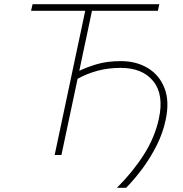

<svg xmlns="http://www.w3.org/2000/svg" viewBox="-20 -733 864 908"><path d="M533 155Q607.5 81 660 -1.2Q712.5 -83.5 731.5 -172.5Q756 -285.5 705 -348.8Q654 -412 551 -412Q492 -412 441.8 -398.5Q391.5 -385 347 -360.5L321 -238Q307 -173 295.2 -116.5Q283.5 -60 270.5 0H238.5Q251.5 -60 263.2 -116.5Q275 -173 289 -238L338.5 -472Q351 -529.5 361.5 -579.8Q372 -630 383 -682H127L134 -713H733.5L726.5 -682H415Q404 -630 393.5 -579.8Q383 -529.5 370.5 -472L355 -398Q386 -413.5 435.8 -428.8Q485.5 -444 551.5 -444Q624.5 -444 679.2 -411Q734 -378 758.2 -315.5Q782.5 -253 763 -164Q750.5 -104.5 721.5 -46.5Q692.5 11.5 654.5 63Q616.5 114.5 576.5 155Z"/></svg>

Font: Commissioner Thin
Style: Italic
Weight: 100
Italic angle: -12°
Designer: Kostas Bartsokas
Foundry: Kostas Bartsokas
Version: Version 1.000; ttfautohint (v1.8.3)